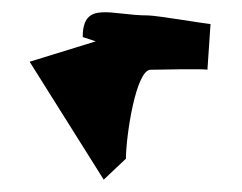

<svg xmlns="http://www.w3.org/2000/svg" viewBox="-20 -555 392 311"><path d="M28 -455 148 -264 184 -298C184 -334 200 -442 224 -442C232 -442 310 -444 316 -442L321 -516C310 -517 233 -530 220 -530C160 -530 114 -555 114 -495L135 -488Z"/></svg>

Font: Corrode
Style: Regular
Weight: 400
Designer: Mew Too
Version: Version 0.532